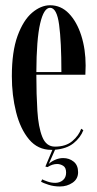

<svg xmlns="http://www.w3.org/2000/svg" viewBox="-20 -546 362 713"><path d="M170.5 10.5Q120.5 10.5 88 -28.2Q55.5 -67 39.8 -129.5Q24 -192 24 -263Q24 -354.5 45.2 -412.8Q66.5 -471 99.2 -498.8Q132 -526.5 166 -526.5Q206.5 -526.5 236 -495.8Q265.5 -465 281.8 -414Q298 -363 298 -302.5Q298 -284 297 -268.5H115V-268Q115 -195 118.8 -134.5Q122.5 -74 137 -37.8Q151.5 -1.5 184 -1.5Q224.5 -1.5 248.8 -22.2Q273 -43 281.5 -68L289.5 -62.5Q279 -35 253.2 -14.2Q227.5 6.5 184.5 10L161 63Q169 54.5 184 47.8Q199 41 214.5 41Q237 41 253.5 54.2Q270 67.5 270 93.5Q270 118.5 249.5 132.5Q229 146.5 202.5 146.5Q179.5 146.5 159.8 140Q140 133.5 132.5 129L136.5 120Q142 123 156 128Q170 133 185 133Q202 133 213.8 123Q225.5 113 225.5 95Q225.5 76.5 214.8 69.8Q204 63 192 63Q174.5 63 156.5 74.5L148.5 72.5L174.5 10.5Q172.5 10.5 170.5 10.5ZM166 -517Q142.5 -517 129 -458.2Q115.5 -399.5 115 -278.5H208Q208 -391.5 199.5 -454.2Q191 -517 166 -517Z"/></svg>

Font: Imbue 100pt Medium
Style: Regular
Weight: 500
Designer: Tyler Finck
Foundry: Etcetera Type Company
Version: Version 1.102; ttfautohint (v1.8.3)